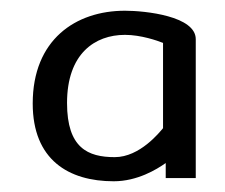

<svg xmlns="http://www.w3.org/2000/svg" viewBox="-20 -704 420 358"><path d="M41 -511C41 -406 108 -366 192 -366C236 -366 272 -388 289 -400V-372H345V-631C345 -674 251 -684 213 -684C121 -684 41 -630 41 -511ZM105 -512C105 -604 157 -639 213 -639C243 -639 274 -628 284 -624V-465C278 -458 241 -411 194 -411C144 -411 105 -428 105 -512Z"/></svg>

Font: Charger Sport
Style: DfExt
Weight: 400
Designer: Jasper
Foundry: Cannot Into Space Fonts
Version: Version 1.1